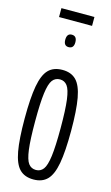

<svg xmlns="http://www.w3.org/2000/svg" viewBox="-129 -881 543 938"><g transform="rotate(15 142.5 -412.0)"><path d="M25 -267Q25 -371 36 -431.5Q47 -492 72.5 -518Q98 -544 143 -544Q187 -544 212.5 -518Q238 -492 249 -431.5Q260 -371 260 -267Q260 -163 249 -102.5Q238 -42 212.5 -16Q187 10 143 10Q98 10 72.5 -16Q47 -42 36 -102.5Q25 -163 25 -267ZM78 -267Q78 -174 84.5 -124.5Q91 -75 105 -56.5Q119 -38 143 -38Q166 -38 180 -56.5Q194 -75 200.5 -124.5Q207 -174 207 -267Q207 -360 200.5 -409.5Q194 -459 180 -477.5Q166 -496 143 -496Q119 -496 105 -477.5Q91 -459 84.5 -409.5Q78 -360 78 -267ZM142 -659Q117 -659 117 -690Q117 -722 142 -722Q168 -722 168 -690Q168 -659 142 -659ZM59 -789V-834H226V-789Z"/></g></svg>

Font: Georama ExtraCondensed Light
Style: Regular
Weight: 300
Width: 2
Designer: Jean-Baptiste Levee
Foundry: Production Type
Version: Version 1.000